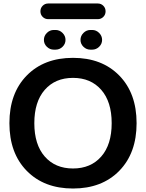

<svg xmlns="http://www.w3.org/2000/svg" viewBox="-20 -1072 838 1102"><path d="M499 -900H509Q532 -900 549 -883Q566 -866 566 -843Q566 -820 549 -803.5Q532 -787 509 -787H499Q476 -787 459 -803.5Q442 -820 442 -843Q442 -866 459 -883Q476 -900 499 -900ZM289 -900H299Q322 -900 339 -883Q356 -866 356 -843Q356 -820 339 -803.5Q322 -787 299 -787H289Q266 -787 249 -803.5Q232 -820 232 -843Q232 -866 249 -883Q266 -900 289 -900ZM541 -962H257Q238 -962 225 -975Q212 -988 212 -1007Q212 -1026 225 -1039Q238 -1052 257 -1052H541Q560 -1052 573 -1039Q586 -1026 586 -1007Q586 -988 573 -975Q560 -962 541 -962ZM561 -556.5Q501 -625 399 -625Q297 -625 237 -556.5Q177 -488 177 -365Q177 -242 237 -173.5Q297 -105 399 -105Q501 -105 561 -173.5Q621 -242 621 -365Q621 -488 561 -556.5ZM664.5 -91.5Q565 10 399 10Q233 10 133.5 -91.5Q34 -193 34 -365Q34 -537 133.5 -638.5Q233 -740 399 -740Q565 -740 664.5 -638.5Q764 -537 764 -365Q764 -193 664.5 -91.5Z"/></svg>

Font: Rounded Mplus 1c Bold
Style: Bold
Weight: 700
Version: Version 1.059.20150529